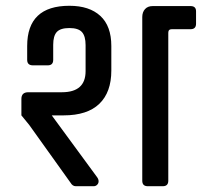

<svg xmlns="http://www.w3.org/2000/svg" viewBox="-20 -644 698 664"><path d="M472 -19V-585Q472 -602 481.5 -612.5Q491 -623 508 -623H639Q658 -623 658 -605V-562Q658 -543 639 -543H574Q562 -543 562 -531V-19Q562 0 543 0H491Q472 0 472 -19ZM304 0H242Q231 0 224 -12L81 -212L54 -245V-302Q54 -325 78 -325H194Q276 -325 276 -398V-488Q276 -519 263.5 -533Q251 -547 220 -547Q189 -547 176.5 -533.5Q164 -520 164 -489V-437Q164 -418 145 -418H94Q74 -418 74 -437V-485Q74 -624 220 -624Q289 -624 327 -589Q365 -554 365 -485V-400Q365 -325 323.5 -285Q282 -245 200 -245H159L316 -31Q321 -24 321 -17Q321 -10 316 -5Q311 0 304 0Z"/></svg>

Font: Rajdhani SemiBold
Style: Regular
Weight: 600
Designer: Satya Rajpurohit, Jyotish Sonowal
Foundry: Indian Type Foundry
Version: Version 1.201 February 1, 2022